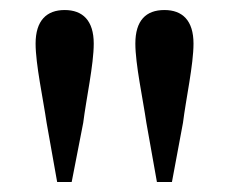

<svg xmlns="http://www.w3.org/2000/svg" viewBox="-20 -834 457 383"><path d="M109 -814C73 -814 51 -793 51 -747C51 -706 66 -637 73 -589L94 -471H123L146 -589C152 -637 167 -705 167 -747C167 -793 145 -814 109 -814ZM308 -814C271 -814 250 -793 250 -747C250 -706 265 -637 272 -589L293 -471H323L345 -589C351 -637 366 -705 366 -747C366 -793 344 -814 308 -814Z"/></svg>

Font: Noto Serif HK SemiBold
Style: Regular
Weight: 600
Designer: Ryoko NISHIZUKA 西塚涼子 (kana & ideographs); Frank Grießhammer (Latin, Greek & Cyrillic); Wenlong ZHANG 张文龙 (bopomofo); San
Foundry: Adobe
Version: Version 2.001;hotconv 1.1.0;makeotfexe 2.6.0